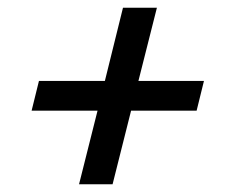

<svg xmlns="http://www.w3.org/2000/svg" viewBox="-20 -554 590 498"><path d="M233 -267H62L81 -344H252L299 -534H387L339 -344H509L490 -267H320L272 -76H185Z"/></svg>

Font: IBM Plex Serif
Style: Bold Italic
Weight: 700
Italic angle: -14°
Designer: Mike Abbink, Paul van der Laan, Pieter van Rosmalen
Foundry: Bold Monday
Version: Version 3.001